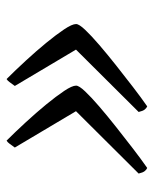

<svg xmlns="http://www.w3.org/2000/svg" viewBox="38 -551 467 583"><g transform="rotate(90 271.5 -259.5)"><path d="M220 -46Q194 -72 164.5 -104Q135 -136 110 -166.5Q85 -197 69 -221Q53 -245 53 -257Q53 -266 70.5 -284.5Q88 -303 116.5 -327.5Q145 -352 178.5 -378.5Q212 -405 244.5 -430Q277 -455 303 -473Q308 -471 312.5 -465.5Q317 -460 320 -447L113 -239L115 -283L241 -71Q233 -60 229 -54.5Q225 -49 220 -46ZM407 -46Q381 -72 351.5 -104Q322 -136 297 -166.5Q272 -197 256 -221Q240 -245 240 -257Q240 -266 257.5 -284.5Q275 -303 303.5 -327.5Q332 -352 365.5 -378.5Q399 -405 431.5 -430Q464 -455 490 -473Q495 -471 499.5 -465.5Q504 -460 507 -447L300 -239L302 -283L428 -71Q420 -60 416 -54.5Q412 -49 407 -46Z"/></g></svg>

Font: Texturina 12pt ExtraLight
Style: Italic
Weight: 250
Italic angle: -11°
Designer: Guillermo Torres Carreño
Foundry: Omnibus-Type
Version: Version 1.002